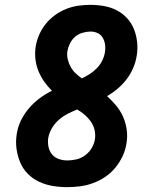

<svg xmlns="http://www.w3.org/2000/svg" viewBox="-20 -763 640 791"><path d="M257 8Q226 8 196.5 3Q167 -2 140.5 -14.5Q114 -27 94 -47.5Q74 -68 63 -94.5Q52 -121 48 -150.5Q44 -180 49 -211Q53 -239 66 -266Q79 -293 98.5 -316Q118 -339 142.5 -357.5Q167 -376 194 -389Q176 -407 162 -427Q148 -447 138.5 -470Q129 -493 126 -519Q123 -545 127 -571Q131 -596 141.5 -620Q152 -644 168.5 -664.5Q185 -685 207 -701Q229 -717 253.5 -726.5Q278 -736 303 -739.5Q328 -743 352 -743Q381 -743 409 -738Q437 -733 461 -720.5Q485 -708 503.5 -688Q522 -668 532 -642.5Q542 -617 545 -589Q548 -561 543 -532Q539 -507 528.5 -482.5Q518 -458 502 -437Q486 -416 465 -398Q444 -380 421 -367Q441 -349 458.5 -328Q476 -307 487 -282Q498 -257 502 -229Q506 -201 501 -172Q497 -145 485 -119.5Q473 -94 455 -72Q437 -50 413 -34Q389 -18 363 -8.5Q337 1 310 4.5Q283 8 257 8ZM317 -440Q334 -448 349.5 -458Q365 -468 378.5 -481.5Q392 -495 400.5 -512Q409 -529 412 -546Q415 -562 413 -578Q411 -594 403.5 -607Q396 -620 382.5 -626.5Q369 -633 353 -633Q337 -633 320 -628Q303 -623 290 -612Q277 -601 269 -585.5Q261 -570 258 -554Q255 -536 259 -519Q263 -502 271 -487.5Q279 -473 291 -461.5Q303 -450 317 -440ZM257 -102Q276 -102 295 -106.5Q314 -111 330.5 -123Q347 -135 357.5 -152.5Q368 -170 371 -189Q374 -209 369.5 -228Q365 -247 354 -262.5Q343 -278 329 -290Q315 -302 298 -312Q278 -304 258.5 -294Q239 -284 222.5 -269.5Q206 -255 194.5 -236Q183 -217 179 -196Q176 -178 179.5 -159.5Q183 -141 194 -127.5Q205 -114 222 -108Q239 -102 257 -102Z"/></svg>

Font: Iosevka Aile Extrabold
Style: Italic
Weight: 800
Italic angle: -9°
Designer: Belleve Invis
Foundry: Belleve Invis
Version: Version 31.1.0; ttfautohint (v1.8.4)